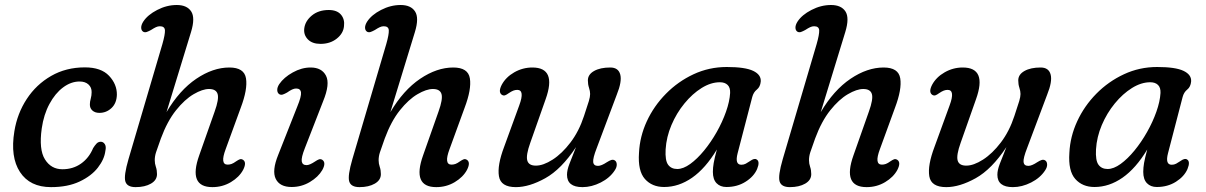

<svg xmlns="http://www.w3.org/2000/svg" viewBox="-20 -738 4823 768"><path d="M298.5 -412Q264 -412 232.2 -388.2Q200.5 -364.5 177.8 -322.2Q155 -280 147 -224.5Q135 -140 159.8 -100.5Q184.5 -61 229.5 -61Q272 -61 304 -83.5Q336 -106 352.5 -145.5Q359 -156 366 -163.5Q373 -171 383 -171Q393 -171 399.2 -161.5Q405.5 -152 401.5 -134.5Q397.5 -101 371.5 -67.5Q345.5 -34 298.2 -11.8Q251 10.5 184 10.5Q99.5 10.5 60 -49.8Q20.5 -110 37.5 -213Q49 -284 87 -342Q125 -400 184.5 -434.2Q244 -468.5 319.5 -468.5Q384.5 -468.5 416.2 -434.8Q448 -401 447.5 -359Q446.5 -325 426 -305.8Q405.5 -286.5 377.5 -286.5Q360 -286.5 349.5 -296Q339 -305.5 339.5 -321Q339.5 -331 343 -343.5Q346.5 -356 346.5 -369Q347 -388 334 -400Q321 -412 298.5 -412Z M952.5 -58.5Q937 -29.5 903.5 -9.5Q870 10.5 829.5 10.5Q731.5 10.5 777 -117L838.5 -291.5Q856.5 -341.5 850.5 -361.8Q844.5 -382 816 -382Q790 -382 754.5 -361.2Q719 -340.5 684 -296.8Q649 -253 623.5 -184Q609.5 -145 604.2 -129Q599 -113 599 -97Q599 -83.5 603.5 -70.5Q608 -57.5 608 -41.5Q608 -17.5 583.8 -3.5Q559.5 10.5 522.5 10.5Q488.5 10.5 481.5 -12Q474.5 -34.5 494 -101.5L629.5 -561.5Q640.5 -600 639.8 -616.5Q639 -633 619.5 -633Q611.5 -633 603.5 -629.2Q595.5 -625.5 584 -618Q575 -613 567.2 -610.2Q559.5 -607.5 553 -611Q545 -616 544.8 -627Q544.5 -638 553 -651.5Q570.5 -678.5 608.8 -698.2Q647 -718 687 -718Q728 -718 744.8 -692.2Q761.5 -666.5 744 -609.5L646 -289.5Q698 -377.5 765 -422.8Q832 -468 897.5 -468Q957 -468 964 -424.5Q971 -381 943 -307L882.5 -141Q859.5 -79.5 890.5 -79.5Q898.5 -79.5 906.2 -82.2Q914 -85 925 -93Q933 -98.5 939.2 -100.8Q945.5 -103 952.5 -98.5Q967.5 -88 952.5 -58.5Z M1262 -562.5Q1229 -562.5 1211.5 -580.5Q1194 -598.5 1197 -624Q1200.5 -653.5 1227.2 -675.8Q1254 -698 1295 -698Q1328 -698 1343.8 -679.5Q1359.5 -661 1356 -633.5Q1353.5 -604.5 1327 -583.5Q1300.5 -562.5 1262 -562.5ZM1199.5 -145.5Q1184.5 -107.5 1187 -92.5Q1189.5 -77.5 1206.5 -77.5Q1218.5 -77.5 1241 -92.5Q1249 -98 1255.8 -100.5Q1262.5 -103 1269.5 -98.5Q1285.5 -87 1269 -57.5Q1253 -30 1219.5 -10Q1186 10 1146.5 10Q1099 10 1083 -22.5Q1067 -55 1093 -119L1169 -311.5Q1186 -352.5 1184 -368.2Q1182 -384 1164.5 -384Q1157 -384 1148 -379.8Q1139 -375.5 1128.5 -368Q1119 -362.5 1111.5 -360Q1104 -357.5 1097.5 -361Q1089.5 -366 1089 -377.2Q1088.5 -388.5 1097 -401.5Q1115.5 -428.5 1151 -448.2Q1186.5 -468 1222.5 -468Q1267 -468 1284 -435.2Q1301 -402.5 1272.5 -333Z M1848 -58.5Q1832.5 -29.5 1799 -9.5Q1765.5 10.5 1725 10.5Q1627 10.5 1672.5 -117L1734 -291.5Q1752 -341.5 1746 -361.8Q1740 -382 1711.5 -382Q1685.5 -382 1650 -361.2Q1614.5 -340.5 1579.5 -296.8Q1544.5 -253 1519 -184Q1505 -145 1499.8 -129Q1494.5 -113 1494.5 -97Q1494.5 -83.5 1499 -70.5Q1503.5 -57.5 1503.5 -41.5Q1503.5 -17.5 1479.2 -3.5Q1455 10.5 1418 10.5Q1384 10.5 1377 -12Q1370 -34.5 1389.5 -101.5L1525 -561.5Q1536 -600 1535.2 -616.5Q1534.5 -633 1515 -633Q1507 -633 1499 -629.2Q1491 -625.5 1479.5 -618Q1470.5 -613 1462.8 -610.2Q1455 -607.5 1448.5 -611Q1440.5 -616 1440.2 -627Q1440 -638 1448.5 -651.5Q1466 -678.5 1504.2 -698.2Q1542.5 -718 1582.5 -718Q1623.5 -718 1640.2 -692.2Q1657 -666.5 1639.5 -609.5L1541.5 -289.5Q1593.5 -377.5 1660.5 -422.8Q1727.5 -468 1793 -468Q1852.5 -468 1859.5 -424.5Q1866.5 -381 1838.5 -307L1778 -141Q1755 -79.5 1786 -79.5Q1794 -79.5 1801.8 -82.2Q1809.5 -85 1820.5 -93Q1828.5 -98.5 1834.8 -100.8Q1841 -103 1848 -98.5Q1863 -88 1848 -58.5Z M2439 -96.5Q2446.5 -92 2447 -80.5Q2447.5 -69 2439 -56.5Q2419.5 -26.5 2383 -8Q2346.5 10.5 2310 10.5Q2248 10.5 2248 -39Q2248 -57.5 2257.8 -82.8Q2267.5 -108 2284 -149.5Q2225.5 -61 2161.2 -25.2Q2097 10.5 2043.5 10.5Q1983 10.5 1975.8 -33Q1968.5 -76.5 1996.5 -150.5L2057 -316.5Q2080 -378.5 2049 -378.5Q2041 -378.5 2033.2 -375.5Q2025.5 -372.5 2014.5 -365Q2006.5 -359 2000.2 -356.8Q1994 -354.5 1987 -359Q1972 -370 1987 -399Q2003.5 -429.5 2037.2 -448.8Q2071 -468 2109.5 -468Q2208 -468 2162.5 -341L2101 -166.5Q2083.5 -117.5 2089 -96.5Q2094.5 -75.5 2123.5 -75.5Q2153 -75.5 2190.5 -99.5Q2228 -123.5 2262 -168.2Q2296 -213 2316 -274Q2330.5 -317 2335.5 -334Q2340.5 -351 2340.5 -362Q2340.5 -373.5 2336 -387Q2331.5 -400.5 2331.5 -416.5Q2331.5 -440 2356.2 -454Q2381 -468 2421 -468Q2453.5 -468 2461 -440Q2468.5 -412 2447 -359L2367 -146Q2351 -105 2352.8 -89.8Q2354.5 -74.5 2372 -74.5Q2385.5 -74.5 2408 -89.5Q2417.5 -95.5 2425 -98Q2432.5 -100.5 2439 -96.5Z M2930.5 -125Q2918.5 -79 2945.5 -79Q2955 -79 2963 -83.2Q2971 -87.5 2980.5 -94Q2997 -106 3006 -100.5Q3021 -92.5 3008.5 -62Q2995.5 -32 2962.2 -11Q2929 10 2885.5 10Q2861 10 2846.2 -5.2Q2831.5 -20.5 2831.5 -50.5Q2831.5 -67 2834.8 -86Q2838 -105 2847.5 -140Q2802 -64.5 2748.5 -27.2Q2695 10 2636.5 10Q2588 10 2559.5 -22.2Q2531 -54.5 2536 -126.5Q2539 -191.5 2567.2 -252.8Q2595.5 -314 2643.8 -363Q2692 -412 2754.2 -441Q2816.5 -470 2887 -470Q2960.5 -470 2992.8 -454.5Q3025 -439 3023 -412Q3021 -390.5 3007.5 -379.8Q2994 -369 2989 -350ZM2642.5 -140.5Q2640 -96 2652.5 -79Q2665 -62 2689 -62Q2713 -62 2741 -82.2Q2769 -102.5 2796.5 -136Q2824 -169.5 2846.8 -209.8Q2869.5 -250 2884 -291Q2898.5 -332 2900.5 -366Q2901.5 -387.5 2890.5 -398.2Q2879.5 -409 2859.5 -409Q2823.5 -409 2786.5 -386Q2749.5 -363 2717.8 -324.2Q2686 -285.5 2665.8 -237.8Q2645.5 -190 2642.5 -140.5Z M3569.5 -58.5Q3554 -29.5 3520.5 -9.5Q3487 10.5 3446.5 10.5Q3348.5 10.5 3394 -117L3455.5 -291.5Q3473.5 -341.5 3467.5 -361.8Q3461.5 -382 3433 -382Q3407 -382 3371.5 -361.2Q3336 -340.5 3301 -296.8Q3266 -253 3240.5 -184Q3226.5 -145 3221.2 -129Q3216 -113 3216 -97Q3216 -83.5 3220.5 -70.5Q3225 -57.5 3225 -41.5Q3225 -17.5 3200.8 -3.5Q3176.5 10.5 3139.5 10.5Q3105.5 10.5 3098.5 -12Q3091.5 -34.5 3111 -101.5L3246.5 -561.5Q3257.5 -600 3256.8 -616.5Q3256 -633 3236.5 -633Q3228.5 -633 3220.5 -629.2Q3212.5 -625.5 3201 -618Q3192 -613 3184.2 -610.2Q3176.5 -607.5 3170 -611Q3162 -616 3161.8 -627Q3161.5 -638 3170 -651.5Q3187.5 -678.5 3225.8 -698.2Q3264 -718 3304 -718Q3345 -718 3361.8 -692.2Q3378.5 -666.5 3361 -609.5L3263 -289.5Q3315 -377.5 3382 -422.8Q3449 -468 3514.5 -468Q3574 -468 3581 -424.5Q3588 -381 3560 -307L3499.5 -141Q3476.5 -79.5 3507.5 -79.5Q3515.5 -79.5 3523.2 -82.2Q3531 -85 3542 -93Q3550 -98.5 3556.2 -100.8Q3562.5 -103 3569.5 -98.5Q3584.5 -88 3569.5 -58.5Z M4160.5 -96.5Q4168 -92 4168.5 -80.5Q4169 -69 4160.5 -56.5Q4141 -26.5 4104.5 -8Q4068 10.5 4031.5 10.5Q3969.5 10.5 3969.5 -39Q3969.5 -57.5 3979.2 -82.8Q3989 -108 4005.5 -149.5Q3947 -61 3882.8 -25.2Q3818.5 10.5 3765 10.5Q3704.5 10.5 3697.2 -33Q3690 -76.5 3718 -150.5L3778.5 -316.5Q3801.5 -378.5 3770.5 -378.5Q3762.5 -378.5 3754.8 -375.5Q3747 -372.5 3736 -365Q3728 -359 3721.8 -356.8Q3715.5 -354.5 3708.5 -359Q3693.5 -370 3708.5 -399Q3725 -429.5 3758.8 -448.8Q3792.5 -468 3831 -468Q3929.5 -468 3884 -341L3822.5 -166.5Q3805 -117.5 3810.5 -96.5Q3816 -75.5 3845 -75.5Q3874.5 -75.5 3912 -99.5Q3949.5 -123.5 3983.5 -168.2Q4017.5 -213 4037.5 -274Q4052 -317 4057 -334Q4062 -351 4062 -362Q4062 -373.5 4057.5 -387Q4053 -400.5 4053 -416.5Q4053 -440 4077.8 -454Q4102.5 -468 4142.5 -468Q4175 -468 4182.5 -440Q4190 -412 4168.5 -359L4088.5 -146Q4072.5 -105 4074.2 -89.8Q4076 -74.5 4093.5 -74.5Q4107 -74.5 4129.5 -89.5Q4139 -95.5 4146.5 -98Q4154 -100.5 4160.5 -96.5Z M4652 -125Q4640 -79 4667 -79Q4676.5 -79 4684.5 -83.2Q4692.5 -87.5 4702 -94Q4718.5 -106 4727.5 -100.5Q4742.5 -92.5 4730 -62Q4717 -32 4683.8 -11Q4650.5 10 4607 10Q4582.5 10 4567.8 -5.2Q4553 -20.5 4553 -50.5Q4553 -67 4556.2 -86Q4559.5 -105 4569 -140Q4523.5 -64.5 4470 -27.2Q4416.5 10 4358 10Q4309.5 10 4281 -22.2Q4252.5 -54.5 4257.5 -126.5Q4260.5 -191.5 4288.8 -252.8Q4317 -314 4365.2 -363Q4413.5 -412 4475.8 -441Q4538 -470 4608.5 -470Q4682 -470 4714.2 -454.5Q4746.5 -439 4744.5 -412Q4742.5 -390.5 4729 -379.8Q4715.5 -369 4710.5 -350ZM4364 -140.5Q4361.5 -96 4374 -79Q4386.5 -62 4410.5 -62Q4434.5 -62 4462.5 -82.2Q4490.5 -102.5 4518 -136Q4545.5 -169.5 4568.2 -209.8Q4591 -250 4605.5 -291Q4620 -332 4622 -366Q4623 -387.5 4612 -398.2Q4601 -409 4581 -409Q4545 -409 4508 -386Q4471 -363 4439.2 -324.2Q4407.5 -285.5 4387.2 -237.8Q4367 -190 4364 -140.5Z"/></svg>

Font: Fraunces 9pt SuperSoft
Style: Italic
Weight: 400
Italic angle: -16°
Version: Version 1.000;[b76b70a41]